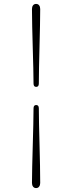

<svg xmlns="http://www.w3.org/2000/svg" viewBox="-20 -803 385 979"><path d="M178 -377Q178 -360 164.5 -360Q151 -360 151 -377Q151 -408 149.8 -456.5Q148.5 -505 147 -560Q145.5 -615 144.2 -667Q143 -719 143 -757Q143 -768.5 148.5 -775.8Q154 -783 164 -783Q174 -783 179.5 -775.8Q185 -768.5 185 -757Q185 -725 184 -674.5Q183 -624 181.5 -568Q180 -512 179 -461.2Q178 -410.5 178 -377ZM151 -250.5Q151 -267.5 164.5 -267.5Q178 -267.5 178 -250.5Q178 -219.5 179 -171Q180 -122.5 181.5 -67.5Q183 -12.5 184 39.5Q185 91.5 185 130Q185 141 179.5 148.5Q174 156 164 156Q154 156 148.5 148.5Q143 141 143 130Q143 97.5 144.2 47.2Q145.5 -3 147 -59.2Q148.5 -115.5 149.8 -166.2Q151 -217 151 -250.5Z"/></svg>

Font: Fraunces 9pt S000 Thin
Style: Regular
Weight: 100
Version: Version 1.000; ttfautohint (v1.8.3)